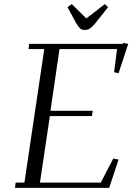

<svg xmlns="http://www.w3.org/2000/svg" viewBox="-20 -916 645 936"><path d="M53.2 0 56.2 -25.9H99.1L195.8 -676.8H119.1L122.1 -702.1H580.1L581.1 -707L605 -702.1L558.1 -559.1L536.1 -564L550.8 -676.8H270L226.1 -376H432.1L428.2 -350.1H223.1L174.8 -25.9H471.2L532.2 -143.1L558.1 -138.2L512.2 0ZM309.1 -880.9 330.1 -896 400.9 -826.2 491.2 -896 506.8 -880.9 443.8 -801.8Q428.7 -783.7 418 -776.9Q407.2 -770 393.1 -770Q379.4 -770 371.3 -776.6Q363.3 -783.2 352.1 -801.8Z"/></svg>

Font: Dehuti Alt
Style: Italic
Weight: 400
Version: Version 1.2